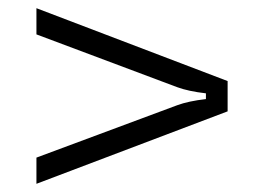

<svg xmlns="http://www.w3.org/2000/svg" viewBox="-20 -572 631 469"><path d="M69 -123V-187L413 -315Q440 -325 483 -330V-344Q440 -349 413 -359L69 -488V-552L536 -374V-300Z"/></svg>

Font: Open Sauce Sans Light Italic
Style: Regular
Weight: 300
Italic angle: -10°
Designer: Alfredo Marco Pradil
Foundry: Creative Sauce Fz LLC
Version: Version 1.477